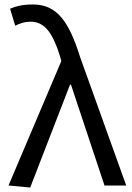

<svg xmlns="http://www.w3.org/2000/svg" viewBox="-20 -829 592 858"><path d="M115 9 293 -451H297L447 0H544L338 -574C289 -730 236 -809 128 -809C80 -809 51 -801 25 -790L48 -714C68 -724 88 -732 118 -732C180 -732 217 -679 248 -578L254 -556L18 0Z"/></svg>

Font: Noto Sans CJK JP Regular
Style: Regular
Weight: 400
Designer: Ryoko NISHIZUKA (kana & ideographs); Paul D. Hunt (Latin, Greek & Cyrillic); Wenlong ZHANG (bopomofo); Sandoll Communica
Foundry: Adobe Systems Incorporated
Version: Version 1.001;PS 1.001;hotconv 1.0.78;makeotf.lib2.5.61930